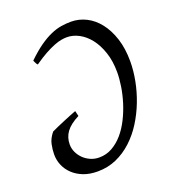

<svg xmlns="http://www.w3.org/2000/svg" viewBox="-121 -721 736 826"><g transform="rotate(-20 247.0 -307.5)"><path d="M479 -382.8Q479 -340.3 470.2 -294.4Q461.4 -248.5 444.3 -204.1Q427.2 -159.7 402.3 -120.1Q377.4 -80.6 344.7 -50.3Q312 -20 272.2 -2.4Q232.4 15.1 186 15.1Q149.4 15.1 121.3 4.2Q93.3 -6.8 73.7 -25.4Q54.2 -43.9 44.2 -67.6Q34.2 -91.3 34.2 -117.2Q34.2 -139.6 39.3 -163.8Q44.4 -188 64 -211.9Q74.7 -217.3 91.6 -224.6Q108.4 -231.9 126 -239.3Q143.6 -246.6 159.2 -252.9Q174.8 -259.3 183.1 -262.2L189 -237.8Q147.9 -216.8 129.9 -192.1Q111.8 -167.5 111.8 -134.8Q111.8 -116.7 119.6 -99.6Q127.4 -82.5 140.9 -69.1Q154.3 -55.7 172.9 -47.4Q191.4 -39.1 212.9 -39.1Q245.6 -39.1 272.9 -54.7Q300.3 -70.3 322.3 -95.9Q344.2 -121.6 360.8 -154.8Q377.4 -188 388.4 -223.4Q399.4 -258.8 404.8 -293.7Q410.2 -328.6 410.2 -357.9Q410.2 -408.7 396.7 -448.7Q383.3 -488.8 361.8 -516.4Q340.3 -543.9 313 -558.6Q285.6 -573.2 257.8 -573.2Q246.1 -573.2 231.2 -570.6Q216.3 -567.9 197.3 -560.3Q178.2 -552.7 154.3 -539.6Q130.4 -526.4 101.1 -505.9Q98.6 -506.8 96.7 -510Q94.7 -513.2 93 -516.6Q91.3 -520 89.8 -523.2Q88.4 -526.4 87.9 -527.8Q121.6 -560.5 150.1 -580.6Q178.7 -600.6 203.9 -611.6Q229 -622.6 251.7 -626.2Q274.4 -629.9 296.9 -629.9Q333.5 -629.9 366.5 -613.3Q399.4 -596.7 424.3 -564.9Q449.2 -533.2 464.1 -487.3Q479 -441.4 479 -382.8Z"/></g></svg>

Font: Gentium Plus
Style: Italic
Weight: 400
Italic angle: -8°
Designer: J. Victor Gaultney, Annie Olsen, Iska Routamaa
Foundry: SIL International
Version: Version 1.510